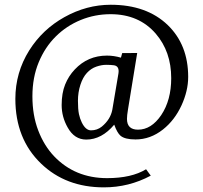

<svg xmlns="http://www.w3.org/2000/svg" viewBox="-20 -682 873 824"><path d="M627 71.8Q533.2 122.1 425.8 122.1Q262.2 122.1 156.2 20Q45.9 -85.9 45.9 -257.8Q45.9 -370.6 105.5 -465.8Q162.6 -556.2 256.3 -608.4Q351.6 -661.6 455.1 -661.6Q609.4 -661.6 700.2 -574.2Q787.6 -489.3 787.6 -352.1Q787.6 -292 758.8 -229.5Q729.5 -166 679.7 -126.5Q625.5 -83.5 561.5 -83.5Q516.1 -83.5 497.1 -99.6Q482.9 -111.8 470.2 -147Q416.5 -83 350.1 -83Q299.3 -83 270.5 -134.8Q244.6 -180.2 244.6 -231.2Q244.6 -282.2 259.5 -319.1Q274.4 -356 300.8 -383.8Q356.9 -443.4 439 -443.4Q468.3 -443.4 499 -434.6L504.4 -454.1L568.8 -454.6L529.3 -212.4Q524.9 -186 524.9 -171.9Q524.9 -125.5 572.3 -125.5Q629.4 -125.5 671.9 -188Q714.8 -252 714.8 -346.7Q714.8 -460.4 648.4 -537.6Q576.2 -621.1 454.6 -621.1Q387.2 -621.1 326.4 -596.2Q265.6 -571.3 219.5 -525.6Q173.3 -480 146.2 -414.8Q119.1 -349.6 119.1 -268.6Q119.1 -187.5 144 -122.3Q168.9 -57.1 211.9 -11.7Q301.8 82.5 439.5 82.5Q544.4 82.5 606.9 44.4ZM331.1 -156.2Q347.7 -122.6 370.6 -122.6Q397 -122.6 417 -138.7Q453.6 -168.9 461.9 -210.4L488.3 -366.7Q493.2 -398.4 468.8 -401.9Q455.1 -403.8 435.5 -403.8Q416 -403.8 393.3 -396Q370.6 -388.2 353 -369.1Q335.4 -350.1 325 -317.9Q314.5 -285.6 314.5 -249.3Q314.5 -212.9 318.8 -192.4Q323.2 -171.9 331.1 -156.2Z"/></svg>

Font: Habibi
Style: Regular
Weight: 400
Designer: Magnus Gaarde
Foundry: Magnus Gaarde
Version: Version 1.001